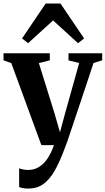

<svg xmlns="http://www.w3.org/2000/svg" viewBox="-26 -842 612 1114"><path d="M137.5 252Q120.5 252 106.8 249.5Q93 247 85 243V134Q92.5 138 107 141Q121.5 144 136.5 144Q162.5 144 184.5 134.8Q206.5 125.5 225.2 107.2Q244 89 259.5 62Q275 35 287.5 0H214L39.5 -476L-5.5 -492V-533H263V-492L199.5 -476L290 -185L322 -74.5L351 -182L433.5 -476.5L371.5 -491.5V-533H567V-492L516.5 -476.5Q495.5 -412 473.2 -345.5Q451 -279 430.5 -218Q410 -157 393.5 -107.2Q377 -57.5 366 -25.5Q355 6.5 351.5 13.5Q323 91.5 293.5 144.5Q264 197.5 227 224.8Q190 252 137.5 252ZM137 -591.5 102 -619 239 -821.5H325L462 -619L426.5 -591.5L282 -723.5Z"/></svg>

Font: Merriweather 72pt
Style: Bold
Weight: 700
Version: Version 2.100